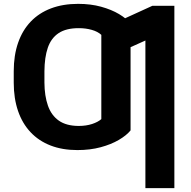

<svg xmlns="http://www.w3.org/2000/svg" viewBox="-20 -757 974 981"><path d="M647.1 -431.4V-90.8Q626.6 -65.3 587.3 -42.3Q548 -19.2 494.3 -4.7Q440.5 9.8 375.6 9.8Q298.5 9.8 238.3 -13.6Q178 -37 136.1 -81.6Q94.1 -126.2 72.2 -190Q50.2 -253.9 50.2 -334.6V-383.4L207 -384.8V-334.6Q207.5 -266.9 224.9 -217.3Q242.2 -167.7 280.5 -140.7Q318.8 -113.8 382 -113.5Q420.2 -113.6 450.3 -123.4Q480.5 -133.3 497.7 -148.4V-431.4ZM647.1 -636.7V-302L497.7 -300.2V-578.9Q479 -596.1 448.2 -604.6Q417.5 -613.2 383.4 -613.1Q318.2 -613.4 279.6 -587.8Q241.1 -562.2 224.3 -513.2Q207.5 -464.2 207 -393V-339.8L50.2 -340.4V-393Q50.2 -474.5 72.5 -538.5Q94.7 -602.4 137.1 -646.7Q179.4 -690.9 240.4 -714.1Q301.5 -737.3 379.1 -737.3Q443.4 -737.3 496.5 -722.7Q549.7 -708 588.3 -685Q627 -661.9 647.1 -636.7ZM870.9 -727.5V204.1H722.9V-550L566.4 -479.7V-639.6L758.8 -727.5Z"/></svg>

Font: GitLab Sans
Style: Regular
Weight: 400
Designer: Rasmus Andersson
Foundry: Modifications by GitLab B.V., manufactured by rsms
Version: Version 4.000;git-c8fb6b7